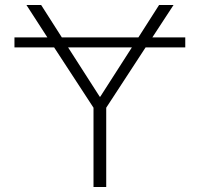

<svg xmlns="http://www.w3.org/2000/svg" viewBox="-20 -750 801 770"><path d="M38 -560V-600H170L86 -730H145L228 -600H535L618 -730H676L591 -600H723V-560H564L406 -318V0H355V-318L197 -560ZM509 -560H253L380 -362H382Z"/></svg>

Font: M PLUS 1p Light
Style: Regular
Weight: 300
Version: Version 1.061